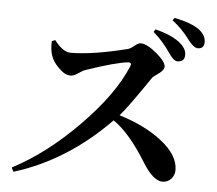

<svg xmlns="http://www.w3.org/2000/svg" viewBox="-57 -900 1114 987"><g transform="rotate(5 500.0 -406.0)"><path d="M712 -769Q807 -744 846 -707Q875 -682 875 -651Q875 -615 838 -615Q818 -615 793 -653Q752 -713 703 -755ZM203 -669Q247 -611 287 -611Q399 -611 579 -656Q591 -659 612 -676Q631 -691 642 -691Q674 -691 725 -649Q775 -606 775 -582Q775 -565 751 -547Q719 -524 717 -521Q605 -356 566 -313Q699 -272 783 -207Q877 -135 877 -57Q877 -32 861 -13Q843 8 815 8Q769 8 716 -75Q624 -226 538 -284Q318 -59 48 24L37 3Q212 -88 376 -256Q538 -421 599 -569Q607 -588 588 -588Q525 -582 370 -529Q356 -524 332 -507Q312 -494 297 -494Q266 -494 234 -528Q204 -557 194 -589Q184 -617 186 -662ZM804 -836Q891 -819 934 -788Q969 -760 969 -726Q969 -691 936 -691Q915 -691 885 -731Q846 -784 795 -823Z"/></g></svg>

Font: Source Han Serif JP
Style: Bold
Weight: 700
Designer: Ryoko NISHIZUKA  (kana & ideographs); Frank Grießhammer (Latin, Greek & Cyrillic); Wenlong ZHANG  (bopomofo); Sandoll Co
Foundry: Adobe Systems Incorporated
Version: Version 1.000;PS 1;hotconv 16.6.53;makeotf.lib2.5.65590